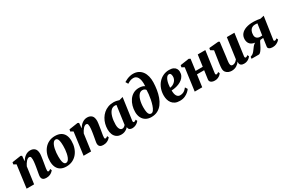

<svg xmlns="http://www.w3.org/2000/svg" viewBox="118 -2131 5082 3445"><g transform="rotate(-30 2658.5 -408.5)"><path d="M256 -443Q272 -469 291 -491Q310 -513 332.5 -529.2Q355 -545.5 381 -554.8Q407 -564 437 -564Q493.5 -564 529 -531.2Q564.5 -498.5 564.5 -419Q564.5 -403.5 560.2 -372.8Q556 -342 550.8 -308Q545.5 -274 541 -247Q537 -222 532 -194.8Q527 -167.5 523.5 -142.8Q520 -118 520 -100Q520 -82 526 -77Q532 -72 538.5 -72Q547 -72 556.8 -76.8Q566.5 -81.5 583 -94L596.5 -60.5Q590.5 -52.5 572.2 -35.5Q554 -18.5 523 -4.2Q492 10 448.5 10Q408 10 387.8 -2.2Q367.5 -14.5 360.5 -33Q353.5 -51.5 353.5 -70Q353.5 -81 355.8 -97.2Q358 -113.5 361.8 -133.5Q365.5 -153.5 369.2 -174.8Q373 -196 376.5 -216Q380 -236.5 384 -260.2Q388 -284 391.2 -308.5Q394.5 -333 396.8 -356.5Q399 -380 398.5 -400.5Q398 -427 394 -441.5Q390 -456 381.5 -461.5Q373 -467 359.5 -467Q345 -467 329.2 -457.2Q313.5 -447.5 298.2 -430.5Q283 -413.5 269 -391.8Q255 -370 243.5 -345.5L196 0H40.5L103 -468L51 -496.5L58.5 -537L240.5 -564L265.5 -551Z M951 -565Q1020 -565 1068 -539.5Q1116 -514 1141.2 -464Q1166.5 -414 1167 -342Q1167.5 -269 1147.2 -204.5Q1127 -140 1087.5 -91Q1048 -42 991 -14Q934 14 861 14Q793.5 14 746.2 -12Q699 -38 674.2 -88.2Q649.5 -138.5 648.5 -210.5Q648 -284.5 668.2 -348.8Q688.5 -413 727.5 -461.5Q766.5 -510 823 -537.5Q879.5 -565 951 -565ZM930.5 -505Q906 -505 888 -486.2Q870 -467.5 857 -436.5Q844 -405.5 836 -367.2Q828 -329 824.5 -289Q821 -249 821.5 -213Q822 -148 830.2 -111.5Q838.5 -75 852.8 -60.2Q867 -45.5 885 -45.5Q909.5 -45.5 927.8 -64Q946 -82.5 958.8 -113.8Q971.5 -145 979.5 -183.5Q987.5 -222 991 -262.2Q994.5 -302.5 994 -339Q993.5 -405 985.2 -441Q977 -477 963 -491Q949 -505 930.5 -505Z M1436.5 -443Q1452.5 -469 1471.5 -491Q1490.5 -513 1513 -529.2Q1535.5 -545.5 1561.5 -554.8Q1587.5 -564 1617.5 -564Q1674 -564 1709.5 -531.2Q1745 -498.5 1745 -419Q1745 -403.5 1740.8 -372.8Q1736.5 -342 1731.2 -308Q1726 -274 1721.5 -247Q1717.5 -222 1712.5 -194.8Q1707.5 -167.5 1704 -142.8Q1700.5 -118 1700.5 -100Q1700.5 -82 1706.5 -77Q1712.5 -72 1719 -72Q1727.5 -72 1737.2 -76.8Q1747 -81.5 1763.5 -94L1777 -60.5Q1771 -52.5 1752.8 -35.5Q1734.5 -18.5 1703.5 -4.2Q1672.5 10 1629 10Q1588.5 10 1568.2 -2.2Q1548 -14.5 1541 -33Q1534 -51.5 1534 -70Q1534 -81 1536.2 -97.2Q1538.5 -113.5 1542.2 -133.5Q1546 -153.5 1549.8 -174.8Q1553.5 -196 1557 -216Q1560.5 -236.5 1564.5 -260.2Q1568.5 -284 1571.8 -308.5Q1575 -333 1577.2 -356.5Q1579.5 -380 1579 -400.5Q1578.5 -427 1574.5 -441.5Q1570.5 -456 1562 -461.5Q1553.5 -467 1540 -467Q1525.5 -467 1509.8 -457.2Q1494 -447.5 1478.8 -430.5Q1463.5 -413.5 1449.5 -391.8Q1435.5 -370 1424 -345.5L1376.5 0H1221L1283.5 -468L1231.5 -496.5L1239 -537L1421 -564L1446 -551Z M2291 -108.5Q2288.5 -89 2293.8 -80.5Q2299 -72 2310 -72Q2317 -72 2327.5 -76.8Q2338 -81.5 2354.5 -94L2368.5 -60.5Q2362.5 -51 2343 -34Q2323.5 -17 2294 -3.5Q2264.5 10 2226.5 10Q2194 10 2173 -5.5Q2152 -21 2149.5 -50L2150.5 -59.5Q2135.5 -42 2113.8 -26Q2092 -10 2064 0Q2036 10 2001.5 10Q1943 10 1904.8 -17.2Q1866.5 -44.5 1848.2 -90.5Q1830 -136.5 1830 -191.5Q1830 -249 1844.2 -303.5Q1858.5 -358 1886.5 -405Q1914.5 -452 1955 -487.8Q1995.5 -523.5 2048 -543.5Q2100.5 -563.5 2163.5 -563.5Q2193 -563.5 2224.8 -557Q2256.5 -550.5 2278 -542.5L2354.5 -563.5ZM2188 -494.5Q2180 -497 2171.2 -498.2Q2162.5 -499.5 2153 -499.5Q2118.5 -499.5 2092.5 -481Q2066.5 -462.5 2048.2 -431Q2030 -399.5 2018.5 -359.8Q2007 -320 2002 -277.8Q1997 -235.5 1997 -195.5Q1997 -156.5 2005.8 -128.8Q2014.5 -101 2030.5 -86.8Q2046.5 -72.5 2068 -72.5Q2077.5 -72.5 2086.5 -75.5Q2095.5 -78.5 2104 -83.8Q2112.5 -89 2120.2 -96Q2128 -103 2135 -111.5Z M2625 8Q2561.5 8 2514.2 -19Q2467 -46 2440.8 -96.5Q2414.5 -147 2414.5 -217.5Q2414.5 -279.5 2431.5 -340.2Q2448.5 -401 2482.5 -450.5Q2516.5 -500 2568 -529.8Q2619.5 -559.5 2688 -559.5Q2727 -559.5 2758.8 -550Q2790.5 -540.5 2802.5 -527.5Q2807.5 -595.5 2799.5 -641Q2791.5 -686.5 2775.2 -713Q2759 -739.5 2737 -751Q2715 -762.5 2690.5 -762.5Q2656 -762.5 2627.2 -751.8Q2598.5 -741 2561.5 -718L2531.5 -770Q2560.5 -788 2592 -801.8Q2623.5 -815.5 2656.2 -823.2Q2689 -831 2721 -831Q2783.5 -831 2829.8 -807.2Q2876 -783.5 2906.8 -741Q2937.5 -698.5 2952 -640.8Q2966.5 -583 2964.5 -515Q2962.5 -440.5 2950.8 -366Q2939 -291.5 2915 -224.2Q2891 -157 2852.2 -104.8Q2813.5 -52.5 2757.5 -22.2Q2701.5 8 2625 8ZM2652 -49Q2680 -49 2702.2 -80Q2724.5 -111 2741 -160.5Q2757.5 -210 2768.8 -266Q2780 -322 2785.2 -373.5Q2790.5 -425 2790.5 -458Q2779.5 -473 2768.2 -480.5Q2757 -488 2745.2 -490.5Q2733.5 -493 2719.5 -493Q2692 -493 2670 -477.2Q2648 -461.5 2631.5 -434.2Q2615 -407 2604.5 -371.5Q2594 -336 2588.5 -296.2Q2583 -256.5 2583 -216Q2583 -149.5 2591.5 -113.2Q2600 -77 2615.8 -63Q2631.5 -49 2652 -49Z M3438.5 -105.5Q3425.5 -84 3395.5 -56.8Q3365.5 -29.5 3320 -9Q3274.5 11.5 3213.5 11.5Q3156.5 11.5 3117 -7.2Q3077.5 -26 3053 -58Q3028.5 -90 3017.5 -129.8Q3006.5 -169.5 3006 -211Q3005.5 -288.5 3028.8 -353.5Q3052 -418.5 3094 -466.2Q3136 -514 3193 -540.8Q3250 -567.5 3316 -567.5Q3370 -567.5 3404 -551.2Q3438 -535 3454.2 -507.5Q3470.5 -480 3471.5 -446Q3473 -397.5 3454.2 -361.5Q3435.5 -325.5 3403.2 -299.8Q3371 -274 3331.5 -257.8Q3292 -241.5 3251.2 -233.8Q3210.5 -226 3175 -225Q3175 -187.5 3180.8 -159.2Q3186.5 -131 3198.2 -112Q3210 -93 3227 -83Q3244 -73 3266 -73Q3303.5 -73 3330.8 -85.8Q3358 -98.5 3377 -117.2Q3396 -136 3409 -153ZM3281 -502Q3253 -502 3233.5 -480.8Q3214 -459.5 3201.8 -425.8Q3189.5 -392 3183.2 -353.5Q3177 -315 3175.5 -280.5Q3192 -281.5 3212.2 -288.5Q3232.5 -295.5 3252 -308.2Q3271.5 -321 3287.8 -339.5Q3304 -358 3313.2 -382Q3322.5 -406 3321.5 -435Q3320 -468.5 3309.8 -485.2Q3299.5 -502 3281 -502Z M3999.5 -108.5Q3997 -89 4002.5 -80.5Q4008 -72 4018.5 -72Q4027 -72 4035.8 -76.5Q4044.5 -81 4063.5 -94L4077 -60.5Q4071.5 -51.5 4053.5 -34.5Q4035.5 -17.5 4006.5 -3.8Q3977.5 10 3938 10Q3905 10 3881.2 0.2Q3857.5 -9.5 3845.5 -27.5Q3833.5 -45.5 3837 -69.5L3862 -248H3713L3679 0H3523.5L3587 -468L3535 -496.5L3542.5 -537L3723.5 -564L3754 -548.5L3722.5 -313.5H3871L3904 -550.5H4061Z M4287 10Q4256.5 10 4224.8 -2Q4193 -14 4171 -41Q4149 -68 4148 -113.5Q4148 -130.5 4149.8 -151.5Q4151.5 -172.5 4154.5 -195.5Q4157.5 -218.5 4161 -242.5Q4164.5 -266.5 4168 -289L4195 -468.5L4134 -505.5L4141.5 -546.5L4335.5 -564L4360 -551L4327.5 -288Q4325 -266.5 4321.8 -244.2Q4318.5 -222 4315.8 -201.5Q4313 -181 4311.2 -164.5Q4309.5 -148 4309.5 -137.5Q4309.5 -114.5 4314.2 -100.2Q4319 -86 4329 -79.2Q4339 -72.5 4355 -72.5Q4374.5 -72.5 4392.5 -80.8Q4410.5 -89 4425.8 -102.5Q4441 -116 4452.5 -131L4511.5 -559H4668.5L4606 -108.5Q4603.5 -89.5 4609.2 -80.8Q4615 -72 4625.5 -72Q4634.5 -72 4643.2 -76.5Q4652 -81 4669.5 -94L4683.5 -61Q4677.5 -51.5 4659.5 -34.5Q4641.5 -17.5 4612.8 -3.8Q4584 10 4546 10Q4505.5 10 4484.5 -4.2Q4463.5 -18.5 4458.5 -43Q4458 -46 4457.8 -50.2Q4457.5 -54.5 4457.5 -59.2Q4457.5 -64 4458.2 -69Q4459 -74 4459.5 -78.5L4457.5 -79.5Q4445.5 -63.5 4429.5 -47.8Q4413.5 -32 4392.8 -18.8Q4372 -5.5 4346 2.2Q4320 10 4287 10Z M5272.5 -94.5 5286 -61Q5281 -53 5261.2 -35.8Q5241.5 -18.5 5210 -4.2Q5178.5 10 5137.5 10Q5093 10 5067 -7.2Q5041 -24.5 5045 -52L5069 -220Q5061 -219 5049.5 -218.2Q5038 -217.5 5026.8 -216.5Q5015.5 -215.5 5007.5 -214.5Q4996 -204.5 4986.5 -186.5Q4977 -168.5 4966.2 -145.5Q4955.5 -122.5 4941 -96.5Q4920 -57.5 4896.2 -28.8Q4872.5 0 4849.5 0H4701L4705.5 -38.5L4720 -45.5Q4748 -53.5 4769.5 -74.8Q4791 -96 4809.2 -122.2Q4827.5 -148.5 4846.8 -172.8Q4866 -197 4889.5 -212.5Q4913 -228 4944.5 -226.5L4957.5 -215.5Q4900 -214.5 4862.5 -227Q4825 -239.5 4804.5 -261.2Q4784 -283 4775.8 -309.2Q4767.5 -335.5 4767.5 -361.5Q4767.5 -426 4803.2 -469.8Q4839 -513.5 4903.5 -536Q4968 -558.5 5053.5 -558.5Q5069 -558.5 5091.2 -557.2Q5113.5 -556 5141 -552.8Q5168.5 -549.5 5198 -543L5276 -560.5L5207.5 -95.5Q5205.5 -82 5213.8 -77Q5222 -72 5227.5 -72Q5235 -72 5247.5 -78.2Q5260 -84.5 5272.5 -94.5ZM5075.5 -266.5 5110 -498Q5104.5 -499 5093.8 -500Q5083 -501 5072.2 -501.2Q5061.5 -501.5 5056 -501.5Q5021.5 -501.5 4995 -484.2Q4968.5 -467 4953.8 -434Q4939 -401 4939 -353.5Q4939 -310.5 4965.8 -287.5Q4992.5 -264.5 5031.5 -264.5Q5036 -264.5 5044.5 -264.8Q5053 -265 5062 -265.5Q5071 -266 5075.5 -266.5Z"/></g></svg>

Font: Merriweather 28pt Black
Style: Italic
Weight: 900
Italic angle: -7.8°
Version: Version 2.101